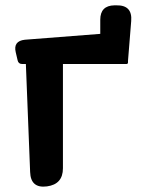

<svg xmlns="http://www.w3.org/2000/svg" viewBox="-20 -692 530 720"><path d="M77 -452H63Q49 -452 46 -466L39 -496Q29 -538 73 -543L356 -565V-618Q356 -671 409 -672H417Q477 -673 472 -613L460 -464V-458Q460 -452 454 -452H216V-61Q216 -1 156 7Q95 15 93 -47Z"/></svg>

Font: MaokenZhuyuanTi
Style: Regular
Weight: 400
Designer: Fontworks Inc & LongZhuTi team: ZERO子、时光羊、荆南、频凡、刘鹏、Little White Dog、帆影Magmeta、奈白不弍、白日月球、ChaoTawei、雨三（排名不分先后）
Version: Version 1.000; 20230222